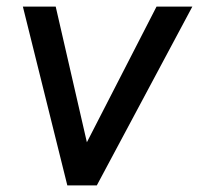

<svg xmlns="http://www.w3.org/2000/svg" viewBox="-20 -559 600 579"><path d="M183 0H272L560 -539H452L242 -130L148 -539H49Z"/></svg>

Font: Mluvka Medium
Style: Italic
Weight: 500
Italic angle: -8°
Designer: Modified by Jiří Krblich, Original typeface by Gumpita Rahayu
Foundry: Gumpita Rahayu & Jiří Krblich
Version: Version 2.000;Glyphs 3.1.1 (3134)